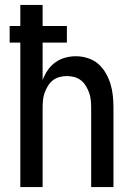

<svg xmlns="http://www.w3.org/2000/svg" viewBox="-20 -755 540 775"><path d="M62 0V-583H19V-650H62V-735H152V-650H250V-583H152V-432Q160 -453 172.5 -471.5Q185 -490 203 -503Q221 -516 242.5 -522Q264 -528 286 -528Q310 -528 334 -520.5Q358 -513 376 -497.5Q394 -482 406.5 -460.5Q419 -439 426 -416Q433 -393 435.5 -368.5Q438 -344 438 -320V0H348V-320Q348 -335 346.5 -350.5Q345 -366 340 -380Q335 -394 327 -407.5Q319 -421 307 -430.5Q295 -440 280 -444Q265 -448 250 -448Q235 -448 220 -444Q205 -440 193 -430.5Q181 -421 173 -407.5Q165 -394 160 -380Q155 -366 153.5 -350.5Q152 -335 152 -320V0Z"/></svg>

Font: Iosevka SS10 Medium
Style: Regular
Weight: 500
Monospace: yes
Designer: Belleve Invis
Foundry: Belleve Invis
Version: Version 28.0.6; ttfautohint (v1.8.4)